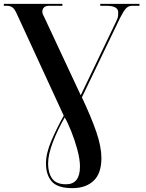

<svg xmlns="http://www.w3.org/2000/svg" viewBox="-20 -734 757 994"><path d="M355 240Q424 240 464.5 202Q505 164 505 84Q505 27 479.5 -48.5Q454 -124 404 -230L601 -640Q618 -674 631 -689Q644 -704 664 -704H702V-714H499V-704H531Q592 -704 592 -670Q592 -660 591 -650Q590 -640 579 -618L398 -241L212 -639Q208 -646 203.5 -656.5Q199 -667 199 -671Q199 -704 235 -704H303V-714H0V-704H15Q32 -704 44 -696Q56 -688 69 -658L310 -135Q274 -71 246 -5.5Q218 60 218 112Q218 171 248 205.5Q278 240 355 240ZM322 220Q271 220 250 190.5Q229 161 229 113Q229 66 254 1Q279 -64 315 -126Q330 -101 348.5 -55Q367 -9 380.5 41Q394 91 394 128Q394 220 322 220Z"/></svg>

Font: Noto Serif Display Semi
Style: Regular
Weight: 600
Designer: Monotype Design Team
Foundry: Monotype Imaging Inc.
Version: Version 1.900